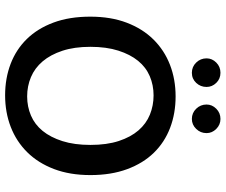

<svg xmlns="http://www.w3.org/2000/svg" viewBox="-84 -766 861 732"><g transform="rotate(90 346.0 -400.5)"><path d="M348 -640Q413 -640 468 -619Q523 -598 563 -557Q603 -516 625.5 -455Q648 -394 648 -315Q648 -237 625 -176.5Q602 -116 561 -74.5Q520 -33 464.5 -11.5Q409 10 344 10Q279 10 224 -11Q169 -32 129 -73Q89 -114 66.5 -174.5Q44 -235 44 -315Q44 -393 67 -453.5Q90 -514 131 -555.5Q172 -597 227.5 -618.5Q283 -640 348 -640ZM159 -315Q159 -254 174 -208.5Q189 -163 214.5 -133Q240 -103 274.5 -88.5Q309 -74 348 -74Q387 -74 421 -88.5Q455 -103 479.5 -133Q504 -163 518.5 -208.5Q533 -254 533 -315Q533 -378 518 -423.5Q503 -469 477.5 -498.5Q452 -528 417.5 -542Q383 -556 344 -556Q305 -556 271 -541.5Q237 -527 212.5 -497Q188 -467 173.5 -421.5Q159 -376 159 -315ZM203 -758Q203 -779 219 -795Q235 -811 258 -811Q281 -811 296.5 -795Q312 -779 312 -758Q312 -735 296.5 -718.5Q281 -702 258 -702Q235 -702 219 -718.5Q203 -735 203 -758ZM379 -758Q379 -779 395 -795Q411 -811 434 -811Q456 -811 472 -795Q488 -779 488 -758Q488 -735 472 -718.5Q456 -702 434 -702Q411 -702 395 -718.5Q379 -735 379 -758Z"/></g></svg>

Font: Mukta Malar Medium
Style: Regular
Weight: 500
Designer: Aadarsh Rajan, Girish Dalvi, Yashodeep Gholap
Foundry: Ek Type
Version: Version 2.538;PS 1.000;hotconv 16.6.51;makeotf.lib2.5.65220;